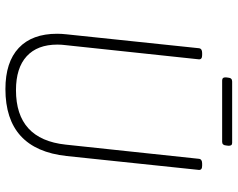

<svg xmlns="http://www.w3.org/2000/svg" viewBox="-102 -748 856 691"><g transform="rotate(90 325.5 -402.0)"><path d="M300 6Q203 6 152 -42Q101 -90 101 -180Q101 -188 101.5 -196.5Q102 -205 103 -214L153 -690Q154 -702 170 -702H178Q194 -702 193 -690L142 -211Q140 -196 140 -181Q140 -109 182 -70.5Q224 -32 304 -32Q481 -32 500 -211L551 -690Q552 -702 568 -702H576Q592 -702 591 -690L541 -214Q517 6 300 6ZM269 -774Q257 -774 258 -788L259 -796Q260 -810 273 -810H494Q505 -810 504 -796L503 -788Q502 -774 490 -774Z"/></g></svg>

Font: Asap Semi Condensed Semi Condensed Thin
Style: Italic
Weight: 100
Width: 4
Italic angle: -6°
Designer: Pablo Cosgaya
Foundry: Omnibus-Type
Version: Version 3.001; ttfautohint (v1.8.4.7-5d5b)